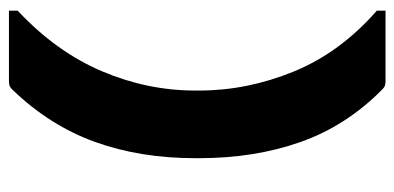

<svg xmlns="http://www.w3.org/2000/svg" viewBox="-252 -538 903 440"><g transform="rotate(-90 200.0 -318.5)"><path d="M214 -742Q220 -748 224.5 -749Q229 -750 234 -750H395V-730Q301 -642 256.5 -537.5Q212 -433 212 -323V-314Q212 -204 255.5 -97.5Q299 9 395 93V113H234Q229 113 224.5 112Q220 111 214 105Q131 23 94 -82Q57 -187 57 -314V-323Q57 -450 94.5 -553.5Q132 -657 214 -742Z"/></g></svg>

Font: Recursive Sn Lnr St XBd
Style: Regular
Weight: 800
Version: Version 1.079;hotconv 1.0.112;makeotfexe 2.5.65598; ttfautoh